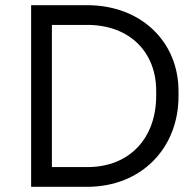

<svg xmlns="http://www.w3.org/2000/svg" viewBox="-20 -720 753 740"><path d="M100 0H316C524 0 668 -148 668 -349V-369C668 -559 524 -700 316 -700H100ZM180 -76V-624H316C481 -624 582 -518 582 -370V-351C582 -190 482 -76 316 -76Z"/></svg>

Font: Fixel Display Regular
Style: Regular
Weight: 400
Designer: AlfaBravo + MacPaw
Foundry: Kyrylo Tkachov, Marchela Mozhyna, Serhii Makarenko, Maria Weinstein, Zakhar Kryvoshyya
Version: Version 1.211